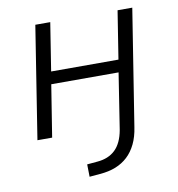

<svg xmlns="http://www.w3.org/2000/svg" viewBox="-78 -560 761 823"><g transform="rotate(-10 302.5 -148.0)"><path d="M246 193 245 139 290 135Q339 131 368.5 102.5Q398 74 408 18L446 -226H153L117 0H53L130 -489H195L162 -280H455L488 -489H552L472 17Q466 58 451 89Q436 120 413.5 141Q391 162 361 174Q331 186 292 189Z"/></g></svg>

Font: Nunito Sans 10pt Light
Style: Italic
Weight: 300
Italic angle: -9°
Designer: Vernon Adams
Foundry: Vernon Adams
Version: Version 3.101;gftools[0.9.27]